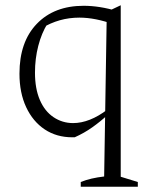

<svg xmlns="http://www.w3.org/2000/svg" viewBox="-20 -514 577 730"><path d="M255 8Q195 8 150 -22Q105 -52 79.5 -106.5Q54 -161 54 -234Q54 -355 120 -423.5Q186 -492 298 -492Q328 -492 360 -487Q392 -482 425 -472L414 -421Q342 -447 282 -447Q243 -447 207.5 -437Q172 -427 137 -406L161 -425Q138 -388 125.5 -339.5Q113 -291 113 -238Q113 -177 131.5 -134Q150 -91 183.5 -68.5Q217 -46 258 -46Q289 -46 322 -59Q355 -72 389 -98V-77Q362 -52 331 -30Q300 -8 264 8Q262 8 260 8Q258 8 255 8ZM287 196V178Q307 170 328.5 165Q350 160 376 157L386 -469L439 -494V158L504 178V196Z"/></svg>

Font: Piazzolla Thin ExtraLight
Style: Regular
Weight: 250
Version: Version 2.005